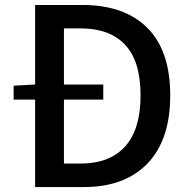

<svg xmlns="http://www.w3.org/2000/svg" viewBox="-20 -757 765 777"><path d="M122.1 0V-354H35.2V-410.2L122.1 -415V-736.8H314Q483.4 -736.8 576.2 -644.3Q668.9 -551.8 668.9 -371.1Q668.9 -190.9 576.9 -95.5Q484.9 0 319.8 0ZM238.8 -95.2H306.2Q424.3 -95.2 486.6 -164.6Q548.8 -233.9 548.8 -371.1Q548.8 -508.8 486.6 -575.4Q424.3 -642.1 306.2 -642.1H238.8V-415H397.9V-354H238.8Z"/></svg>

Font: Source Han Sans CN Medium
Style: Regular
Weight: 500
Designer: Ryoko NISHIZUKA  (kana, bopomofo & ideographs); Paul D. Hunt (Latin, Greek & Cyrillic); Sandoll Communications , Soo-you
Foundry: Adobe
Version: Version 2.004;hotconv 1.0.118;makeotfexe 2.5.65603